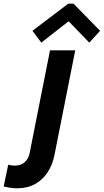

<svg xmlns="http://www.w3.org/2000/svg" viewBox="-139 -793 557 1029"><path d="M-47 216.1Q-67.4 216.1 -86.6 213Q-105.8 209.9 -119.3 206.7L-94.8 89.4Q-87.3 92.6 -75.7 93.6Q-64.1 94.6 -58 94.6Q-26.6 94.6 -6.4 76Q13.8 57.3 19.4 29.7L129 -523.1H264.2L152.7 38.8Q142.6 89.9 116.5 129.9Q90.5 170 49.5 193Q8.5 216.1 -47 216.1ZM82.5 -564.6 34.8 -627.8 226.7 -773.4H254.9L397.5 -627.8L339.6 -564.6L230.6 -677.3H226.5Z"/></svg>

Font: Reddit Sans
Style: Italic
Weight: 400
Italic angle: -11.25°
Designer: Stephen Hutchings
Version: Version 1.013